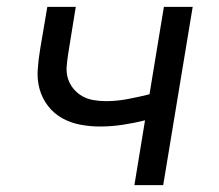

<svg xmlns="http://www.w3.org/2000/svg" viewBox="-20 -540 640 560"><path d="M372 0 403 -189Q371 -181 337.5 -176Q304 -171 272 -171Q242 -171 213.5 -176.5Q185 -182 161 -195.5Q137 -209 120 -231Q103 -253 95.5 -280Q88 -307 90 -336.5Q92 -366 97 -396L118 -520H201L179 -384Q176 -365 174.5 -346.5Q173 -328 178 -311.5Q183 -295 194 -281.5Q205 -268 220 -259.5Q235 -251 253 -248Q271 -245 289 -245Q320 -245 352 -251Q384 -257 416 -265L458 -520H542L456 0Z"/></svg>

Font: Iosevka SS04 Extended
Style: Italic
Weight: 400
Width: 7
Italic angle: -9°
Monospace: yes
Designer: Belleve Invis
Foundry: Belleve Invis
Version: Version 19.0.0; ttfautohint (v1.8.4)